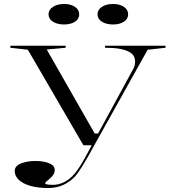

<svg xmlns="http://www.w3.org/2000/svg" viewBox="-20 -730 884 965"><path d="M223 215Q170 215 132 204Q94 193 74 173.5Q54 154 54 129Q54 116 62.5 106.5Q71 97 86.5 91Q102 85 120.5 82Q139 79 159 79Q184 79 206 84Q228 89 241.5 98.5Q255 108 255 124Q255 136 249 146.5Q243 157 229 169Q218 178 212.5 183Q207 188 207 191Q207 199 247 199Q275 199 303 185Q331 171 353 145Q373 122 394.5 85Q416 48 441 0H399L120 -480L32 -490V-500H310V-490L215 -481L456 -59H473L651 -386Q655 -393 657 -402Q659 -411 659 -421Q659 -437 651.5 -449.5Q644 -462 626 -471Q608 -480 579.5 -485Q551 -490 508 -490V-500H812V-490L722 -480L454 0Q422 60 397 100Q372 140 359 155Q333 183 299 199Q265 215 223 215ZM548 -710Q582 -710 603 -695.5Q624 -681 624 -658Q624 -635 603 -621Q582 -607 548 -607Q514 -607 492 -621Q470 -635 470 -658Q470 -681 492 -695.5Q514 -710 548 -710ZM302 -710Q336 -710 357 -695.5Q378 -681 378 -658Q378 -635 357 -621Q336 -607 302 -607Q268 -607 246 -621Q224 -635 224 -658Q224 -681 246 -695.5Q268 -710 302 -710Z"/></svg>

Font: Kalnia SemiExpanded Light
Style: Regular
Weight: 300
Width: 6
Designer: Frida Medrano
Foundry: Frida Medrano
Version: Version 1.105